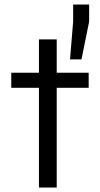

<svg xmlns="http://www.w3.org/2000/svg" viewBox="-20 -833 445 853"><path d="M153 0V-443H30V-510H153V-658H232V-510H374V-443H232V0ZM291 -569 305 -737V-813H376V-737L342 -569Z"/></svg>

Font: Saira Expanded
Style: Regular
Weight: 400
Width: 7
Designer: Hector Gatti with collaboration of the Omnibus-Type team
Foundry: Omnibus-Type
Version: Version 1.100; ttfautohint (v1.8.3)